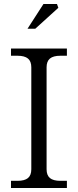

<svg xmlns="http://www.w3.org/2000/svg" viewBox="-20 -944 391 964"><path d="M213.9 -94.2Q213.9 -64 230.7 -50Q247.6 -36.1 283.2 -36.1H315.9V0H35.2V-36.1H67.9Q103.5 -36.1 120.4 -50Q137.2 -64 137.2 -94.2V-606Q137.2 -636.2 120.4 -650.1Q103.5 -664.1 67.9 -664.1H35.2V-700.2H315.9V-664.1H283.2Q247.6 -664.1 230.7 -650.1Q213.9 -636.2 213.9 -606ZM118.2 -799.8 198.2 -923.8H266.1L272.9 -904.8L157.2 -799.8Z"/></svg>

Font: LT Superior Serif
Style: Regular
Weight: 400
Designer: Daniel Lyons
Foundry: LyonsType
Version: Version 2.120;FEAKit 1.0